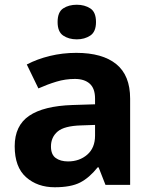

<svg xmlns="http://www.w3.org/2000/svg" viewBox="-20 -780 644 810"><path d="M302 -557Q412 -557 470.5 -509.5Q529 -462 529 -364V0H425L396 -74H392Q357 -30 318 -10Q279 10 211 10Q138 10 90 -32.5Q42 -75 42 -163Q42 -250 103 -291.5Q164 -333 286 -337L381 -340V-364Q381 -407 358.5 -427Q336 -447 296 -447Q256 -447 218 -435.5Q180 -424 142 -407L93 -508Q137 -531 190.5 -544Q244 -557 302 -557ZM381 -253 323 -251Q251 -249 223 -225Q195 -201 195 -162Q195 -128 215 -113.5Q235 -99 267 -99Q315 -99 348 -127.5Q381 -156 381 -208ZM304 -760Q337 -760 361 -744.5Q385 -729 385 -687Q385 -646 361 -630Q337 -614 304 -614Q270 -614 246.5 -630Q223 -646 223 -687Q223 -729 246.5 -744.5Q270 -760 304 -760Z"/></svg>

Font: Noto IKEA Latin
Style: Bold
Weight: 700
Designer: Monotype Design Team
Foundry: Monotype Imaging Inc.
Version: Version 1.0